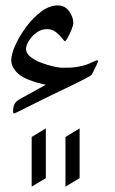

<svg xmlns="http://www.w3.org/2000/svg" viewBox="-20 -319 430 716"><path d="M346.2 -91.3Q346.2 -90.3 340.6 -77.9Q335 -65.4 328.6 -53Q322.3 -40.5 320.8 -39.1Q319.3 -37.1 298.1 -25.9Q276.9 -14.6 244.1 1.2Q211.4 17.1 174.3 34.7Q138.7 51.8 106.9 67.9Q75.2 84 54.9 94Q34.7 104 33.2 104Q29.8 104 29.3 101.1Q28.8 98.1 28.8 95.7Q28.8 79.1 34.4 68.6Q40 58.1 55.2 49.8L150.9 -2.9Q75.2 -19.5 48.6 -43.5Q22 -67.4 22 -94.2Q22 -116.7 37.4 -150.9Q52.7 -185.1 77.9 -219Q103 -252.9 133.8 -275.9Q164.6 -298.8 195.3 -298.8Q222.2 -298.8 237.8 -277.1Q253.4 -255.4 253.4 -232.4Q253.4 -225.1 246.8 -208.7Q240.2 -192.4 232.7 -178.7Q225.1 -165 221.7 -165Q220.2 -165 211.7 -176.3Q203.1 -187.5 189 -199Q174.8 -210.4 155.3 -210.4Q133.8 -210.4 116 -197.3Q98.1 -184.1 87.6 -166.7Q77.1 -149.4 77.1 -136.7Q77.1 -119.6 94.2 -106.4Q111.3 -93.3 135 -84.5Q158.7 -75.7 180.2 -71Q201.7 -66.4 210.4 -66.4Q226.1 -66.4 237.8 -66.7Q249.5 -66.9 262.7 -68.8Q295.9 -73.7 317.4 -84Q338.9 -94.2 341.8 -94.2Q346.2 -94.2 346.2 -91.3ZM150.9 345.2 98.1 377V191.9L150.9 159.7ZM276.9 345.2 224.1 377V191.9L276.9 159.7Z"/></svg>

Font: Rohingya Solluk
Style: Regular
Weight: 400
Designer: SIL International
Foundry: SIL International
Version: Version 1.001